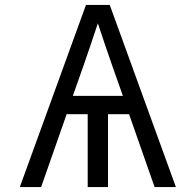

<svg xmlns="http://www.w3.org/2000/svg" viewBox="-20 -755 790 775"><path d="M60 0 327 -735H423L512 -490L690 0H604L501 -294H416V0H334V-294H249L146 0ZM274 -368H476L433 -490Q418 -533 403.5 -575.5Q389 -618 375 -661Q361 -618 346.5 -575.5Q332 -533 317 -490Z"/></svg>

Font: Zed Sans Extended
Style: Regular
Weight: 400
Width: 7
Designer: Belleve Invis
Foundry: Belleve Invis
Version: Version 1.0.0; ttfautohint (v1.8.4)